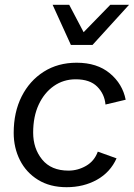

<svg xmlns="http://www.w3.org/2000/svg" viewBox="-20 -770 557 799"><path d="M257 9Q188 9 138.5 -21.5Q89 -52 63 -103.5Q37 -155 37 -217Q37 -303 70 -368.5Q103 -434 162 -471.5Q221 -509 299 -509Q384 -509 437 -465Q490 -421 503 -355L419 -335Q415 -379 384.5 -409.5Q354 -440 295 -440Q244 -440 204 -412Q164 -384 141 -334.5Q118 -285 118 -218Q118 -152 155.5 -106Q193 -60 265 -60Q304 -60 338.5 -80Q373 -100 387 -139L465 -111Q439 -53 383.5 -22Q328 9 257 9ZM275 -583 199 -750H268L328 -636L439 -750H517L365 -583Z"/></svg>

Font: Prodigy Sans
Style: Italic
Weight: 400
Italic angle: -13°
Designer: Wei Huang
Foundry: Wei Huang
Version: Version 1.003; ttfautohint (v1.8.3)